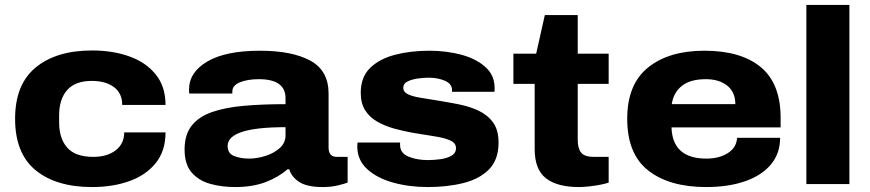

<svg xmlns="http://www.w3.org/2000/svg" viewBox="-20 -744 3517 776"><path d="M352 12Q207 12 124 -56Q41 -124 41 -264Q41 -403 124.5 -471.5Q208 -540 352 -540Q436 -540 503 -516Q570 -492 609.5 -443Q649 -394 649 -320H474Q474 -367 440.5 -392Q407 -417 351 -417Q284 -417 251.5 -380Q219 -343 219 -278V-249Q219 -184 252 -147Q285 -110 357 -110Q413 -110 447.5 -136.5Q482 -163 482 -209H649Q649 -134 609.5 -85Q570 -36 503 -12Q436 12 352 12Z M930 12Q876 12 829.5 -1Q783 -14 754.5 -47Q726 -80 726 -140Q726 -200 755 -236.5Q784 -273 838 -291.5Q892 -310 967 -316.5Q1042 -323 1134 -323V-347Q1134 -424 1026 -424Q981 -424 950 -411.5Q919 -399 919 -374V-366H745Q744 -372 744 -382Q744 -452 818 -495.5Q892 -539 1031 -539Q1160 -539 1234 -499Q1308 -459 1308 -366V-148Q1308 -110 1341 -110H1385V-6Q1372 -1 1345 5.5Q1318 12 1284 12Q1221 12 1189.5 -8.5Q1158 -29 1149 -60H1142Q1106 -28 1053.5 -8Q1001 12 930 12ZM987 -103Q1018 -103 1052 -113.5Q1086 -124 1110 -145Q1134 -166 1134 -197V-230Q900 -230 900 -154Q900 -124 926 -113.5Q952 -103 987 -103Z M1708 12Q1634 12 1569 -6Q1504 -24 1464 -60.5Q1424 -97 1424 -153Q1424 -160 1425 -168H1597Q1597 -163 1597 -158Q1597 -125 1631 -111Q1665 -97 1709 -97Q1733 -97 1759.5 -100.5Q1786 -104 1804.5 -114.5Q1823 -125 1823 -145Q1823 -166 1799.5 -176.5Q1776 -187 1736.5 -193Q1697 -199 1650 -207Q1610 -214 1572.5 -224.5Q1535 -235 1504.5 -252.5Q1474 -270 1456 -298Q1438 -326 1438 -369Q1438 -432 1475.5 -469Q1513 -506 1576 -522.5Q1639 -539 1715 -539Q1784 -539 1844 -523Q1904 -507 1941.5 -473.5Q1979 -440 1979 -389Q1979 -385 1979 -380Q1979 -375 1978 -373H1807V-380Q1807 -405 1778.5 -417.5Q1750 -430 1712 -430Q1695 -430 1671 -427Q1647 -424 1628.5 -415.5Q1610 -407 1610 -389Q1610 -372 1629 -363Q1648 -354 1679 -349Q1710 -344 1747 -338Q1790 -331 1833.5 -322.5Q1877 -314 1913.5 -297Q1950 -280 1972.5 -249.5Q1995 -219 1995 -168Q1995 -99 1957 -60Q1919 -21 1854 -4.5Q1789 12 1708 12Z M2320 12Q2232 12 2186.5 -23.5Q2141 -59 2141 -141V-405H2055V-527H2147L2182 -683H2315V-527H2440V-405H2315V-178Q2315 -145 2328.5 -127.5Q2342 -110 2381 -110H2440V-6Q2426 -1 2404.5 3Q2383 7 2360 9.5Q2337 12 2320 12Z M2834 12Q2686 12 2600.5 -54.5Q2515 -121 2515 -264Q2515 -403 2599 -471Q2683 -539 2827 -539Q2975 -539 3055 -472.5Q3135 -406 3135 -268V-229H2694Q2698 -103 2835 -103Q2887 -103 2922 -125.5Q2957 -148 2959 -187H3133Q3133 -124 3096 -79.5Q3059 -35 2991.5 -11.5Q2924 12 2834 12ZM2695 -323H2952Q2952 -372 2919 -398Q2886 -424 2833 -424Q2770 -424 2736 -397Q2702 -370 2695 -323Z M3239 0V-724H3413V0Z"/></svg>

Font: Archivo SemiExpanded ExtraBold
Style: Regular
Weight: 800
Width: 6
Designer: Hector Gatti
Foundry: Omnibus-Type
Version: Version 2.001; ttfautohint (v1.8.3)